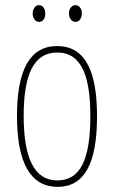

<svg xmlns="http://www.w3.org/2000/svg" viewBox="-20 -716 443 746"><path d="M107 -663C107 -646 116 -631 132 -631C146 -631 156 -644 156 -663C156 -682 146 -696 132 -696C116 -696 107 -680 107 -663ZM248 -664C248 -646 258 -631 273 -631C288 -631 298 -645 298 -664C298 -683 287 -696 273 -696C258 -696 248 -681 248 -664ZM357 -264C357 -433 315 -537 202 -537C96 -537 46 -444 46 -266C46 -80 100 10 204 10C306 10 357 -77 357 -264ZM72 -266C72 -424 110 -512 202 -512C298 -512 331 -418 331 -265C331 -94 291 -15 203 -15C113 -15 72 -102 72 -266Z"/></svg>

Font: Noto Sans Arabic UI XCn Th
Style: Regular
Weight: 100
Width: 2
Designer: Monotype Design Team, Nadine Chahine and Nizar Qandah
Foundry: Monotype Imaging Inc.
Version: Version 2.010